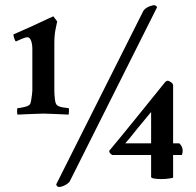

<svg xmlns="http://www.w3.org/2000/svg" viewBox="-20 -689 759 742"><path d="M629 -377Q632 -377 640.5 -371.5Q649 -366 649 -358V-135H673Q692 -117 683 -90H649V-2Q649 -2 636 0.5Q623 3 603 3Q587 3 575.5 1Q564 -1 564 -5V-90H414Q410 -92 406 -96Q402 -100 402 -106Q457 -172 513 -241.5Q569 -311 616 -369Q622 -377 629 -377ZM190 -523V-338Q190 -325 192 -307Q194 -289 199 -284Q205 -277 223 -274Q241 -271 245 -271Q247 -271 246.5 -259Q246 -247 245 -246Q234 -247 215.5 -247.5Q197 -248 178.5 -249Q160 -250 148 -250Q137 -250 117.5 -249Q98 -248 79 -247.5Q60 -247 48 -246Q46 -248 46 -259.5Q46 -271 48 -271Q54 -271 72 -275Q90 -279 95 -285Q98 -288 100 -299Q102 -310 103.5 -322Q105 -334 105 -339V-499Q105 -519 100 -532Q95 -545 86 -545Q79 -545 64.5 -539Q50 -533 42 -529Q38 -530 34.5 -542.5Q31 -555 32 -556Q67 -571 102 -587Q137 -603 161 -614.5Q185 -626 186 -626Q186 -626 193 -617Q200 -608 201 -606Q199 -598 194.5 -575Q190 -552 190 -523ZM214 33Q203 35 200 29.5Q197 24 197 24L534 -647Q544 -662 569 -668Q576 -670 581 -667.5Q586 -665 587 -661L250 11Q248 16 237.5 23Q227 30 214 33ZM564 -135V-256Q556 -246 541 -228.5Q526 -211 510 -191Q494 -171 481.5 -155.5Q469 -140 464 -135Z"/></svg>

Font: Amiri
Style: Bold
Weight: 700
Designer: Khaled Hosny
Version: Version 0.113